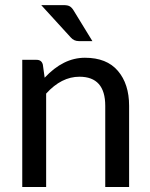

<svg xmlns="http://www.w3.org/2000/svg" viewBox="-20 -746 599 766"><path d="M296.9 -439.9Q225.1 -439.9 164.1 -372.6V0H68.8V-507.3H126Q146 -507.3 150.9 -488.3L158.2 -436Q232.4 -515.6 318.8 -515.6Q405.8 -515.6 450.2 -463.4Q495.1 -411.1 495.1 -323.7V0H399.9V-323.7Q399.9 -439.9 296.9 -439.9ZM233.9 -725.6Q251 -725.6 259.3 -720.2Q267.6 -714.8 274.4 -703.1L348.6 -582H294.4Q274.9 -582 262.2 -596.7L144.5 -725.6Z"/></svg>

Font: Lato-Medium
Style: Regular
Weight: 500
Designer: Lukasz Dziedzic
Foundry: tyPoland Lukasz Dziedzic
Version: Version 2.006; 2014-01-15